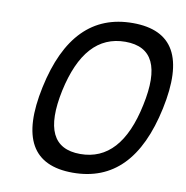

<svg xmlns="http://www.w3.org/2000/svg" viewBox="-78 -754 809 837"><g transform="rotate(10 326.5 -335.0)"><path d="M298 9C120 9 55 -105 104 -335C153 -565 266 -679 444 -679C622 -679 686 -565 637 -335C588 -105 476 9 298 9ZM191 -335C155 -164 195 -77 316 -77C436 -77 514 -163 550 -335C587 -507 546 -593 426 -593C305 -593 228 -506 191 -335Z"/></g></svg>

Font: LT Wave Mono
Style: Italic
Weight: 400
Designer: Daniel Lyons
Version: Version 2.5 (Glyphs App)